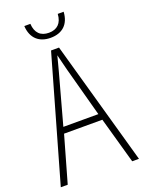

<svg xmlns="http://www.w3.org/2000/svg" viewBox="-164 -965 779 1041"><g transform="rotate(-20 225.5 -444.5)"><path d="M226 -780C294 -780 336 -818 340 -889H306C303 -836 274 -809 227 -809C179 -809 151 -836 148 -889H113C117 -816 162 -780 226 -780ZM412 0H451L250 -715H204L0 0H40L116 -267H337ZM249 -591 327 -303H125L204 -591C212 -623 220 -649 227 -679C234 -649 242 -621 249 -591Z"/></g></svg>

Font: Noto Sans Condensed ExtraLight
Style: Regular
Weight: 200
Width: 3
Designer: Monotype Design Team
Foundry: Monotype Imaging Inc.
Version: Version 2.013